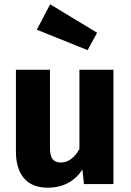

<svg xmlns="http://www.w3.org/2000/svg" viewBox="-20 -855 608 892"><path d="M507 0H370L363 -67Q306 17 202 17Q129 17 91.5 -27Q54 -71 54 -150V-531H212V-170Q212 -131 224.5 -115.5Q237 -100 263 -100Q313 -100 349 -162V-531H507ZM431 -703 387 -622 151 -717 213 -835Z"/></svg>

Font: FiraGOUPP
Style: Bold
Weight: 700
Designer: bBox Type
Foundry: bBox Type GmbH
Version: Version 1.001